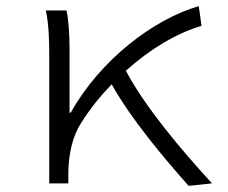

<svg xmlns="http://www.w3.org/2000/svg" viewBox="-20 -596 740 624"><path d="M669 0C570 -108 453 -246 389 -366C469 -438 556 -489 635 -512L626 -576C480 -534 306 -402 210 -230H206V-434C206 -482 203 -534 196 -562H129C139 -516 140 -460 140 -415V0H202V-28C202 -95 216 -154 244 -197C273 -243 307 -285 343 -322C407 -207 516 -79 593 8Z"/></svg>

Font: Kawkab Mono Light
Style: Regular
Weight: 300
Monospace: yes
Designer: Abdullah Arif
Foundry: Abdullah Arif
Version: Version 1.000;PS 000.500;hotconv 1.0.88;makeotf.lib2.5.64775